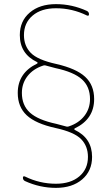

<svg xmlns="http://www.w3.org/2000/svg" viewBox="-20 -760 542 930"><path d="M188 -442Q140 -426 113 -391Q86 -356 86 -310Q86 -250 125 -214.5Q164 -179 253 -160Q277 -154 298 -148Q306 -145 314 -148Q362 -164 389 -199Q416 -234 416 -280Q416 -340 377 -375.5Q338 -411 249 -430Q225 -436 204 -442Q196 -445 188 -442ZM160 -452Q162 -453 162 -455.5Q162 -458 160 -459Q76 -499 76 -590Q76 -658 124 -699Q172 -740 251 -740Q329 -740 401 -707Q411 -702 411 -691Q411 -681 401 -685Q330 -720 251 -720Q180 -720 138 -684.5Q96 -649 96 -590Q96 -538 129 -504Q162 -470 253 -450Q349 -428 392.5 -388Q436 -348 436 -280Q436 -183 342 -138Q340 -137 340 -134.5Q340 -132 342 -131Q426 -91 426 0Q426 68 378 109Q330 150 251 150Q173 150 101 117Q91 112 91 101Q91 91 101 95Q172 130 251 130Q322 130 364 94.5Q406 59 406 0Q406 -52 373 -86Q340 -120 249 -140Q153 -161 109.5 -201.5Q66 -242 66 -310Q66 -407 160 -452Z"/></svg>

Font: Rounded Mplus 1c Thin
Style: Regular
Weight: 250
Version: Version 1.059.20150529